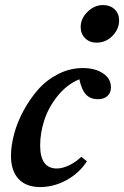

<svg xmlns="http://www.w3.org/2000/svg" viewBox="-20 -737 497 768"><path d="M366.2 -566.4Q338.4 -566.4 320.6 -584Q302.7 -601.6 302.7 -628.9Q302.7 -663.1 330.3 -689.9Q357.9 -716.8 392.1 -716.8Q420.4 -716.8 438.5 -699.7Q456.5 -682.6 456.5 -655.8Q456.5 -621.1 430.2 -593.8Q403.8 -566.4 366.2 -566.4ZM140.6 11.2Q84.5 11.2 54.2 -21.2Q23.9 -53.7 23.9 -113.8Q23.9 -153.8 36.4 -200.7Q48.8 -247.6 74 -294.2Q99.1 -340.8 132.6 -378.9Q166 -417 212.9 -440.9Q259.8 -464.8 311 -464.8Q360.4 -464.8 392.1 -443.6Q423.8 -422.4 423.8 -387.7Q423.8 -366.2 410.2 -353.3Q396.5 -340.3 371.1 -340.3Q341.3 -340.3 323.7 -359.1Q306.2 -377.9 297.4 -419.9Q247.6 -399.4 210.7 -353.5Q173.8 -307.6 157.2 -256.3Q140.6 -205.1 140.6 -155.3Q140.6 -63 207.5 -63Q229.5 -63 256.3 -75.7Q283.2 -88.4 305.2 -109.9L327.6 -91.8Q297.4 -44.9 246.6 -16.8Q195.8 11.2 140.6 11.2Z"/></svg>

Font: Elstob 6pt
Style: Italic
Weight: 700
Italic angle: -20°
Designer: Peter S. Baker
Version: Version 1.015